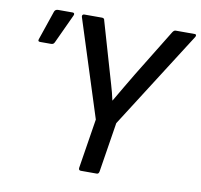

<svg xmlns="http://www.w3.org/2000/svg" viewBox="-75 -734 854 814"><g transform="rotate(10 352.5 -327.5)"><path d="M324 0Q314 0 315 -11L349 -225L215 -644Q214 -649 216.5 -652Q219 -655 223 -655H300Q310 -655 311 -645L369 -445Q378 -413 387.5 -381.5Q397 -350 404 -317H405Q424 -350 442.5 -381Q461 -412 480 -444L604 -646Q610 -655 617 -655H699Q704 -655 705 -652Q706 -649 704 -644L437 -225L403 -11Q401 0 393 0ZM59 -508Q48 -508 52 -519L95 -645Q99 -655 111 -655H174Q179 -655 180.5 -651Q182 -647 179 -642L121 -517Q118 -511 114 -509.5Q110 -508 105 -508Z"/></g></svg>

Font: Sofia Sans Semi Condensed Medium
Style: Italic
Weight: 500
Italic angle: -9°
Version: Version 4.100